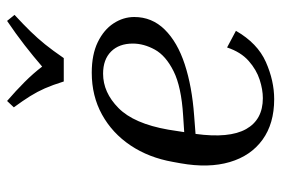

<svg xmlns="http://www.w3.org/2000/svg" viewBox="-146 -638 794 542"><g transform="rotate(-90 251.0 -367.0)"><path d="M435 -98Q400 -37 347 -13.5Q294 10 242 10Q173 10 127.5 -23Q82 -56 64.5 -115.5Q47 -175 61 -254L65 -276Q77 -344 111.5 -395.5Q146 -447 198.5 -476Q251 -505 317 -505Q368 -505 403 -488Q438 -471 456 -443.5Q474 -416 474 -385Q474 -335 438.5 -299Q403 -263 340.5 -242.5Q278 -222 196 -216L144 -212Q131 -117 157.5 -69.5Q184 -22 245 -22Q269 -22 297 -31Q325 -40 350 -62Q375 -84 388 -123ZM156 -289 149 -244 195 -247Q277 -252 321 -274Q365 -296 382 -327Q399 -358 399 -389Q399 -428 376.5 -450.5Q354 -473 314 -473Q261 -473 217 -429.5Q173 -386 156 -289ZM480 -723Q452 -697 433 -677.5Q414 -658 397 -637Q380 -616 358 -584H292Q282 -616 272.5 -637.5Q263 -659 250.5 -679Q238 -699 219 -725L237 -744Q266 -719 290.5 -694.5Q315 -670 334 -645Q363 -670 394.5 -694.5Q426 -719 463 -744Z"/></g></svg>

Font: Inria Serif
Style: Italic
Weight: 400
Italic angle: -10°
Designer: Black Foundry Team
Foundry: Black Foundry
Version: Version 1.000; ttfautohint (v1.8.3)